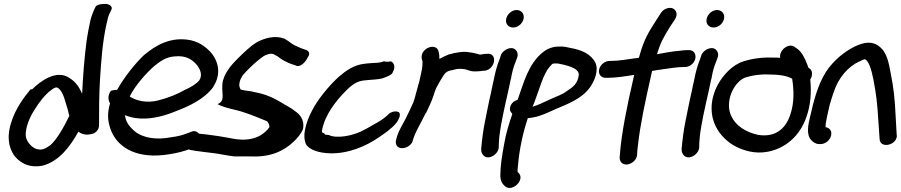

<svg xmlns="http://www.w3.org/2000/svg" viewBox="-20 -760 4584 977"><path d="M398 -283C385 -312 368 -342 335 -362C267 -411 181 -343 143 -305C140 -305 139 -306 136 -306C99 -262 59 -206 38 -140C14 -70 23 -13 50 28C73 60 119 98 196 83H197C283 60 338 -17 379 -90C388 -83 403 -74 427 -75C438 -76 448 -78 457 -81C479 -93 485 -111 484 -127C484 -199 484 -277 489 -358C495 -448 501 -546 523 -643L524 -644C527 -663 531 -677 535 -686L546 -709C556 -726 538 -738 520 -740C502 -741 475 -738 467 -727L456 -704C449 -686 442 -669 437 -642C432 -619 426 -588 421 -555C409 -465 402 -369 398 -283ZM111 -69C109 -111 130 -161 154 -199C178 -239 212 -282 241 -302H242V-303C259 -316 269 -318 277 -311C292 -301 305 -271 311 -248L325 -202C328 -193 328 -184 333 -171C306 -115 271 -52 236 -21C208 -2 193 7 162 -3C138 -13 114 -41 111 -69Z M1066 -320C1110 -389 1086 -451 1059 -486C1035 -515 1002 -543 952 -555C851 -576 772 -530 712 -479C664 -433 613 -368 576 -303C558 -302 547 -299 544 -298C525 -270 532 -247 540 -234C525 -183 528 -146 541 -107C570 -19 660 45 811 29C855 24 893 16 924 6L965 -8C979 -10 986 -15 990 -18C1009 -48 1001 -75 987 -85C980 -92 968 -95 956 -91L955 -90L911 -74C889 -67 858 -62 820 -57C748 -49 692 -68 663 -94C639 -115 619 -140 616 -174C637 -165 662 -159 692 -157C760 -153 826 -174 877 -195C943 -220 1020 -256 1065 -317ZM640 -269C668 -325 721 -385 765 -424C801 -453 828 -470 869 -473C929 -479 959 -456 983 -428C1000 -406 1011 -377 994 -351C981 -335 953 -317 924 -304H923C884 -281 836 -262 785 -249C727 -234 673 -247 640 -269Z M1260 36C1354 40 1423 10 1474 -39C1490 -54 1513 -79 1522 -104L1523 -110C1528 -152 1506 -178 1482 -194C1461 -212 1435 -223 1407 -241C1377 -259 1344 -275 1304 -285L1259 -295C1239 -297 1211 -302 1204 -305C1197 -322 1195 -323 1201 -349C1204 -356 1207 -364 1214 -375C1219 -382 1238 -403 1268 -431C1298 -458 1321 -475 1330 -479C1350 -487 1360 -488 1371 -485L1393 -473C1413 -456 1437 -444 1463 -434L1482 -428C1506 -413 1535 -443 1547 -470C1556 -481 1560 -502 1528 -509L1509 -516C1498 -521 1486 -526 1478 -530C1462 -538 1449 -552 1426 -564H1425C1385 -578 1345 -571 1305 -554C1276 -542 1248 -518 1212 -484C1177 -450 1153 -425 1140 -404C1128 -386 1120 -369 1116 -354L1115 -353C1100 -288 1134 -251 1087 -230C1131 -207 1181 -203 1222 -188C1259 -176 1303 -158 1339 -143C1348 -132 1350 -127 1351 -113C1327 -80 1292 -57 1243 -51C1191 -44 1147 -60 1094 -67C1066 -70 1039 -76 1009 -78L991 -80C986 -81 967 -74 959 -67C933 -50 929 -20 936 -3C941 1 949 4 961 5L977 8H978C1004 11 1034 16 1065 19C1098 23 1136 32 1173 36Z M1618 -87C1618 -97 1621 -112 1628 -132C1651 -202 1710 -271 1760 -317C1783 -336 1801 -346 1826 -350C1835 -351 1847 -352 1856 -353C1873 -355 1902 -355 1924 -361H1926L1928 -362C1984 -381 1977 -392 1978 -392C1992 -414 1989 -439 1969 -448C1956 -445 1946 -445 1934 -448C1921 -444 1921 -443 1904 -441C1881 -439 1858 -439 1831 -435C1780 -429 1740 -400 1706 -371C1662 -332 1612 -272 1581 -221C1550 -169 1512 -82 1537 -26C1555 4 1606 18 1655 20C1751 24 1844 -17 1906 -60C1936 -80 1974 -106 1997 -135L1998 -136C2006 -148 2023 -174 2010 -189C1989 -200 1962 -187 1951 -173C1934 -157 1911 -142 1881 -126C1863 -115 1841 -103 1817 -91C1772 -70 1695 -53 1653 -73C1631 -75 1632 -74 1632 -80Z M2447 -400C2503 -409 2513 -494 2457 -486H2448C2441 -485 2434 -484 2423 -482C2423 -482 2421 -482 2419 -483L2404 -487C2395 -489 2389 -491 2382 -492L2360 -495C2332 -499 2305 -492 2287 -489L2285 -488L2260 -482L2259 -481C2247 -476 2229 -468 2216 -460C2216 -472 2215 -485 2212 -496C2203 -547 2117 -516 2126 -462C2128 -452 2130 -451 2130 -444C2131 -423 2125 -395 2118 -365C2115 -352 2113 -340 2110 -332L2109 -330C2106 -315 2101 -302 2097 -286L2093 -270C2091 -260 2085 -246 2084 -241C2072 -214 2058 -183 2044 -156C2030 -128 2010 -98 2000 -65L1995 -46C1991 -29 1998 -6 2026 -6C2049 -6 2071 -21 2079 -39V-41L2085 -59C2098 -97 2124 -138 2146 -184L2148 -185C2159 -211 2175 -239 2185 -271C2191 -290 2197 -309 2205 -322L2219 -347L2235 -373C2246 -392 2258 -400 2285 -404L2301 -408C2316 -411 2334 -410 2349 -407C2360 -405 2375 -394 2408 -397C2416 -397 2426 -398 2439 -400Z M2591 -620C2615 -620 2638 -639 2644 -663C2650 -688 2634 -709 2609 -709C2583 -709 2561 -687 2556 -665C2550 -639 2567 -620 2591 -620ZM2479 -291C2474 -268 2468 -243 2463 -217L2447 -138C2439 -100 2431 -35 2429 -7L2428 -5C2429 0 2429 1 2429 8C2430 18 2437 28 2441 32C2467 57 2518 24 2518 -12C2518 -28 2518 -35 2521 -65C2529 -135 2548 -216 2565 -291C2571 -315 2574 -337 2579 -357L2580 -358C2585 -390 2593 -421 2604 -446L2611 -465C2617 -479 2614 -491 2610 -498C2592 -532 2541 -510 2529 -480V-479L2522 -458C2510 -429 2500 -394 2493 -356C2488 -336 2484 -314 2479 -291Z M2807 -437C2820 -438 2827 -435 2847 -431C2892 -420 2928 -406 2925 -377C2919 -335 2898 -318 2865 -297C2843 -279 2810 -269 2776 -253C2753 -243 2719 -225 2690 -217C2692 -223 2696 -231 2699 -239C2726 -309 2744 -382 2776 -419C2792 -436 2789 -437 2804 -437ZM2587 -180C2570 -132 2554 -78 2545 -25C2535 31 2526 82 2526 130C2525 160 2537 177 2550 188C2587 220 2656 153 2617 118L2616 117H2615L2614 116C2613 107 2615 87 2617 70C2623 2 2641 -86 2666 -159C2675 -159 2685 -161 2695 -163C2731 -169 2770 -188 2805 -204C2861 -228 2937 -254 2981 -314C3006 -348 3027 -402 3010 -440C2988 -485 2940 -506 2883 -516C2868 -519 2849 -525 2822 -523C2795 -523 2766 -513 2745 -496C2669 -438 2644 -336 2614 -252C2585 -244 2573 -220 2575 -202C2576 -193 2581 -188 2587 -180Z M3062 -364H3070C3117 -364 3162 -372 3207 -379L3202 -356C3172 -227 3142 -82 3134 30L3133 41V42C3133 70 3156 81 3177 76C3196 72 3221 53 3222 27C3222 12 3223 6 3227 -27C3237 -121 3265 -252 3290 -362L3298 -399C3314 -402 3335 -405 3356 -408C3387 -413 3433 -419 3457 -419H3466C3488 -419 3512 -436 3518 -461C3523 -483 3512 -505 3486 -505H3477C3468 -505 3456 -504 3432 -501C3398 -498 3359 -491 3323 -484C3341 -543 3354 -566 3387 -620L3415 -662C3431 -688 3420 -710 3404 -717C3389 -724 3359 -719 3343 -694L3316 -652C3278 -593 3256 -556 3234 -476C3234 -474 3232 -470 3231 -466C3229 -466 3226 -466 3223 -465C3180 -459 3127 -450 3089 -450H3082C3057 -450 3034 -430 3029 -407C3023 -382 3039 -364 3062 -364Z M3611 -620C3635 -620 3658 -639 3664 -663C3670 -688 3654 -709 3629 -709C3603 -709 3581 -687 3576 -665C3570 -639 3587 -620 3611 -620ZM3499 -291C3494 -268 3488 -243 3483 -217L3467 -138C3459 -100 3451 -35 3449 -7L3448 -5C3449 0 3449 1 3449 8C3450 18 3457 28 3461 32C3487 57 3538 24 3538 -12C3538 -28 3538 -35 3541 -65C3549 -135 3568 -216 3585 -291C3591 -315 3594 -337 3599 -357L3600 -358C3605 -390 3613 -421 3624 -446L3631 -465C3637 -479 3634 -491 3630 -498C3612 -532 3561 -510 3549 -480V-479L3542 -458C3530 -429 3520 -394 3513 -356C3508 -336 3504 -314 3499 -291Z M4103 -409H4102L4092 -418C4091 -423 4089 -431 4086 -436C4076 -463 4059 -498 4034 -514L4025 -520C3996 -545 3943 -506 3950 -466C3938 -467 3925 -467 3911 -467C3858 -469 3808 -462 3764 -448C3708 -431 3661 -380 3633 -330C3588 -246 3596 -167 3623 -115C3644 -74 3681 -36 3725 -14C3763 5 3820 25 3887 12C3977 -5 4050 -69 4082 -161C4107 -227 4108 -295 4104 -344L4103 -356C4116 -374 4114 -399 4103 -409ZM3774 -366C3805 -376 3848 -383 3889 -381H3890C3944 -381 3983 -375 4010 -360L4011 -359C4019 -306 4024 -240 4000 -172C3974 -99 3920 -60 3836 -74C3774 -88 3724 -121 3703 -166C3695 -181 3692 -194 3690 -209C3683 -281 3729 -351 3774 -366Z M4108 -47C4118 -37 4130 -27 4148 -27H4156C4180 -27 4203 -46 4209 -70C4214 -92 4204 -109 4181 -113C4180 -121 4183 -143 4188 -165L4202 -227C4208 -247 4214 -268 4222 -290C4247 -367 4297 -422 4354 -448H4355C4380 -460 4381 -461 4388 -454C4393 -450 4399 -441 4406 -424C4413 -406 4419 -383 4424 -357C4439 -280 4444 -237 4450 -138L4456 -52C4458 -3 4542 -19 4544 -70L4543 -71L4538 -160C4533 -262 4528 -309 4512 -389C4503 -436 4495 -492 4455 -523C4417 -554 4374 -544 4331 -524C4288 -503 4249 -473 4217 -438C4165 -383 4138 -308 4117 -228L4102 -165C4093 -127 4081 -76 4108 -47Z"/></svg>

Font: Stray Cat
Style: BlkObl
Weight: 900
Version: Version 1.0